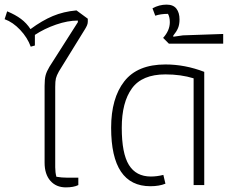

<svg xmlns="http://www.w3.org/2000/svg" viewBox="-24 -801 988 831"><path d="M169 -97V-429Q169 -459 173.5 -475.5Q178 -492 190 -512L313 -705V-712Q269 -712 218.5 -694.5Q168 -677 127 -650V-604L109 -599Q95 -638 63.5 -671.5Q32 -705 -4 -718L7 -752Q43 -737 67 -719Q91 -701 108 -675Q158 -712 204.5 -731.5Q251 -751 307 -756L356 -720V-707Q356 -699 352.5 -691Q349 -683 344 -675L231 -492Q221 -474 218 -462Q215 -450 215 -425V-77Q215 -55 220 -36Q243 -32 267 -32H315V0Q295 10 261 10Q219 10 194 -18.5Q169 -47 169 -97Z M457 -248Q457 -376 514 -449Q571 -522 692 -522Q777 -522 860 -490V0H814V-462Q759 -479 692 -479Q591 -479 547 -418.5Q503 -358 503 -248Q503 -137 534 -87Q565 -37 629 -37Q655 -37 683 -44L692 -6Q665 5 627 5Q457 5 457 -248Z M682 -637Q711 -669 711 -705Q711 -727 703 -741Q671 -741 648 -733L636 -765Q665 -781 697 -781Q726 -781 739.5 -763.5Q753 -746 753 -717Q753 -695 746.5 -679.5Q740 -664 726 -647V-642L768 -648L942 -654V-612H707Z"/></svg>

Font: Athiti Light
Style: Regular
Weight: 300
Designer: CadsonDemak Team
Foundry: CadsonDemak
Version: Version 1.032